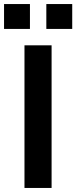

<svg xmlns="http://www.w3.org/2000/svg" viewBox="-32 -929 377 949"><path d="M89 0V-705H223V0ZM197 -786V-909H325V-786ZM-12 -786V-909H116V-786Z"/></svg>

Font: Nunito Sans 9pt
Style: Bold
Weight: 700
Version: Version 3.101;gftools[0.9.27]